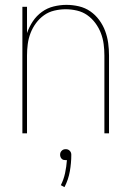

<svg xmlns="http://www.w3.org/2000/svg" viewBox="-20 -548 540 789"><path d="M72 0V-520H91V-412Q100 -438 115 -460.5Q130 -483 152 -499Q174 -515 200.5 -521.5Q227 -528 253 -528Q279 -528 304.5 -522Q330 -516 351 -501.5Q372 -487 387.5 -466Q403 -445 412 -421Q421 -397 424.5 -371.5Q428 -346 428 -320V0H409V-320Q409 -343 406 -366.5Q403 -390 394.5 -412Q386 -434 372 -453Q358 -472 339 -485.5Q320 -499 296.5 -504.5Q273 -510 250 -510Q227 -510 203.5 -504.5Q180 -499 161 -485.5Q142 -472 128 -453Q114 -434 105.5 -412Q97 -390 94 -366.5Q91 -343 91 -320V0ZM245 221 230 213Q242 189 247.5 163Q253 137 255 110H250Q245 110 241 109Q237 108 233.5 104.5Q230 101 228.5 96.5Q227 92 227 88Q227 83 228.5 79Q230 75 233.5 71.5Q237 68 241 66.5Q245 65 250 65Q255 65 259 66.5Q263 68 266.5 71.5Q270 75 271.5 79Q273 83 273 88Q273 122 267 156Q261 190 245 221Z"/></svg>

Font: Iosevka SS18 Thin
Style: Regular
Weight: 100
Monospace: yes
Designer: Belleve Invis
Foundry: Belleve Invis
Version: Version 25.1.1; ttfautohint (v1.8.4)